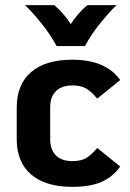

<svg xmlns="http://www.w3.org/2000/svg" viewBox="-20 -714 507 746"><path d="M45 -173V-297Q45 -386 101 -434Q157 -482 261 -482Q391 -482 447 -403L358 -331Q334 -359 314 -370.5Q294 -382 261 -382Q220 -382 197.5 -360Q175 -338 175 -297V-173Q175 -132 197.5 -110Q220 -88 261 -88Q294 -88 314 -99.5Q334 -111 358 -139L447 -67Q419 -27 375 -7.5Q331 12 261 12Q157 12 101 -36Q45 -84 45 -173ZM77 -694H191Q231 -659 255 -620Q279 -659 319 -694H433Q407 -670 370.5 -625Q334 -580 310 -535H200Q176 -580 139.5 -625Q103 -670 77 -694Z"/></svg>

Font: KoHo
Style: Bold
Weight: 700
Designer: Cadson Demak & Katatrad Team
Foundry: Cadson Demak Co.,Ltd.
Version: Version 1.000; ttfautohint (v1.6)